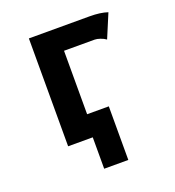

<svg xmlns="http://www.w3.org/2000/svg" viewBox="-120 -593 758 833"><g transform="rotate(-20 259.0 -176.5)"><path d="M106 -498H386.2Q436 -498 469.2 -486.8L423.3 -377.4Q412.6 -385.3 397.7 -390.4Q382.8 -395.5 372.6 -395.5H231V-102.5H331.1V145H219.7V0H106Z"/></g></svg>

Font: Fantasque Sans Mono
Style: Bold
Weight: 700
Monospace: yes
Designer: Jany Belluz
Version: Version 1.8.0 ; ttfautohint (v1.8.2)